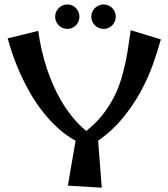

<svg xmlns="http://www.w3.org/2000/svg" viewBox="-20 -846 769 877"><path d="M714.8 -666Q700.2 -612.8 678.2 -551Q656.2 -489.3 622.6 -427.5Q588.9 -365.7 541.3 -307.4Q493.7 -249 428.2 -203.1L444.8 11.2L290 2L325.2 -203.1Q281.7 -227.1 244.9 -260.7Q208 -294.4 176.8 -334Q145.5 -373.5 120.1 -417.2Q94.7 -460.9 74.7 -504.9Q54.7 -548.8 39.8 -591.3Q24.9 -633.8 15.1 -670.9L154.8 -705.1Q166 -618.7 193.4 -535.2Q205.1 -499.5 221.4 -461.2Q237.8 -422.9 259.8 -385.3Q281.7 -347.7 310.1 -312.5Q338.4 -277.3 374 -248Q417.5 -282.2 448.2 -321.3Q479 -360.4 500 -401.6Q521 -442.9 533.7 -484.9Q546.4 -526.9 554.4 -566.7Q562.5 -606.4 567.4 -642.3Q572.3 -678.2 577.1 -708ZM508.8 -770Q508.8 -758.3 504.4 -748Q500 -737.8 492.4 -730.2Q484.9 -722.7 474.9 -718.3Q464.8 -713.9 453.1 -713.9Q441.9 -713.9 431.6 -718.3Q421.4 -722.7 413.6 -730.2Q405.8 -737.8 401.4 -748Q397 -758.3 397 -770Q397 -781.7 401.4 -791.7Q405.8 -801.8 413.6 -809.3Q421.4 -816.9 431.6 -821.3Q441.9 -825.7 453.1 -825.7Q464.8 -825.7 474.9 -821.3Q484.9 -816.9 492.4 -809.3Q500 -801.8 504.4 -791.7Q508.8 -781.7 508.8 -770ZM342.8 -770Q342.8 -758.3 338.4 -748Q334 -737.8 326.7 -730.2Q319.3 -722.7 309.3 -718.3Q299.3 -713.9 288.1 -713.9Q276.4 -713.9 266.1 -718.3Q255.9 -722.7 248.3 -730.2Q240.7 -737.8 236.3 -748Q231.9 -758.3 231.9 -770Q231.9 -781.7 236.3 -791.7Q240.7 -801.8 248.3 -809.3Q255.9 -816.9 266.1 -821.3Q276.4 -825.7 288.1 -825.7Q299.3 -825.7 309.3 -821.3Q319.3 -816.9 326.7 -809.3Q334 -801.8 338.4 -791.7Q342.8 -781.7 342.8 -770Z"/></svg>

Font: Original Surfer
Style: Regular
Weight: 400
Designer: Astigmatic (AOETI)
Foundry: Astigmatic (AOETI)
Version: Version 1.001